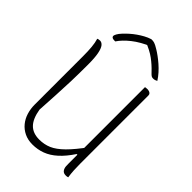

<svg xmlns="http://www.w3.org/2000/svg" viewBox="-278 -1035 1155 1155"><g transform="rotate(45 300.0 -457.0)"><path d="M527 7Q524 8 521.5 8.5Q519 9 516 9.5Q513 10 510 10Q499 10 492 7Q485 4 480.5 -2Q476 -8 473.5 -15.5Q471 -23 470.5 -32Q470 -41 470 -50Q470 -133 470 -214.5Q470 -296 470 -377Q470 -458 470 -539.5Q470 -621 470 -703Q473 -704 475.5 -704Q478 -704 481.5 -704.5Q485 -705 488 -705Q496 -705 503 -703Q510 -701 515 -696Q520 -691 520 -682Q520 -609 520 -536.5Q520 -464 520 -391Q520 -318 520 -245.5Q520 -173 520 -100Q520 -72 521.5 -45.5Q523 -19 527 7ZM235 20Q196 20 166 5.5Q136 -9 115.5 -34Q95 -59 85 -91.5Q75 -124 75 -160Q75 -229 75 -297Q75 -365 75 -433.5Q75 -502 75 -570Q75 -614 72 -647Q69 -680 61 -706Q66 -708 70.5 -709Q75 -710 81 -710Q96 -710 107.5 -695.5Q119 -681 125.5 -647.5Q132 -614 132 -556Q132 -477 130 -413.5Q128 -350 124.5 -290Q121 -230 117 -159Q128 -92 158.5 -61Q189 -30 243 -30Q285 -30 321 -45.5Q357 -61 397.5 -101Q438 -141 491 -214V-128H464Q429 -75 392.5 -42Q356 -9 317 5.5Q278 20 235 20ZM293 -934Q295 -934 296.5 -934Q298 -934 299.5 -934Q301 -934 302 -934Q309 -934 320 -931Q331 -928 357 -912Q372 -903 390.5 -889.5Q409 -876 428 -859.5Q447 -843 464.5 -823.5Q482 -804 496 -782Q489 -778 482.5 -776Q476 -774 467 -774Q458 -774 451.5 -778.5Q445 -783 432 -797Q404 -827 369 -853Q334 -879 275 -902L333 -891Q317 -891 300.5 -891Q284 -891 267 -891L325 -903Q259 -875 215.5 -840.5Q172 -806 149 -771H143Q133 -771 127.5 -773Q122 -775 119.5 -778.5Q117 -782 117 -787Q117 -792 123.5 -804.5Q130 -817 146 -834Q161 -850 177.5 -864.5Q194 -879 212.5 -892Q231 -905 251 -916Q271 -927 293 -934Z"/></g></svg>

Font: Recursive Monospace Casual Light
Style: Regular
Weight: 300
Version: Version 1.047